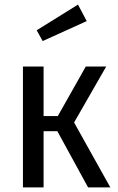

<svg xmlns="http://www.w3.org/2000/svg" viewBox="-20 -817 515 837"><path d="M303 -283 461 0H364L230 -245H170V0H80V-527H170V-311H232L354 -527H443ZM358 -725 166 -638 140 -685 320 -797Z"/></svg>

Font: Fira Sans Condensed
Style: Regular
Weight: 400
Width: 3
Designer: bBox Type GmbH & Carrois Corporate GbR & Edenspiekermann AG
Foundry: bBox Type GmbH & Carrois Corporate GbR & Edenspiekermann AG
Version: Version 4.301